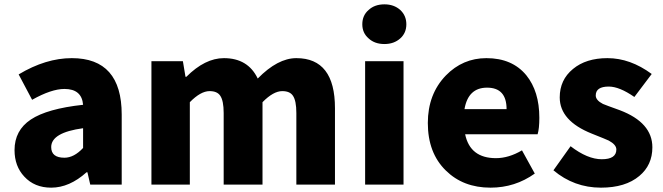

<svg xmlns="http://www.w3.org/2000/svg" viewBox="-20 -851 3058 885"><path d="M92 -37Q47 -85 47 -159Q47 -250 122 -300Q197 -350 363 -368Q357 -441 277 -441Q217 -441 128 -391L66 -508Q191 -583 311 -583Q541 -583 541 -323V0H396L383 -57H379Q300 14 216 14Q139 14 92 -37ZM363 -169V-260Q216 -240 216 -173Q216 -124 277 -124Q321 -124 363 -169Z M678 -569H823L835 -497H839Q925 -583 1012 -583Q1123 -583 1168 -489Q1260 -583 1346 -583Q1524 -583 1524 -352V0H1346V-330Q1346 -387 1330 -410Q1316 -431 1281 -431Q1240 -431 1190 -380V0H1011V-330Q1011 -387 995 -410Q981 -431 946 -431Q905 -431 855 -380V0H678Z M1663 -569H1840V0H1663ZM1679 -674Q1650 -699 1650 -739Q1650 -780 1679 -805Q1707 -831 1752 -831Q1796 -831 1825 -805Q1853 -779 1853 -739Q1853 -699 1825 -674Q1796 -648 1752 -648Q1707 -648 1679 -674Z M2035 -65Q1952 -146 1952 -284Q1952 -417 2035 -503Q2113 -583 2222 -583Q2341 -583 2406 -504Q2466 -430 2466 -308Q2466 -258 2458 -232H2124Q2147 -122 2266 -122Q2325 -122 2386 -158L2445 -51Q2354 14 2241 14Q2115 14 2035 -65ZM2315 -348Q2315 -447 2225 -447Q2138 -447 2121 -348Z M2531 -66 2610 -177Q2688 -117 2754 -117Q2821 -117 2821 -162Q2821 -184 2786 -203Q2776 -208 2708 -235Q2560 -294 2560 -402Q2560 -483 2621 -533Q2681 -583 2780 -583Q2885 -583 2984 -510L2904 -404Q2835 -452 2786 -452Q2726 -452 2726 -411Q2726 -389 2759 -372Q2770 -367 2837 -343Q2987 -286 2987 -172Q2987 -90 2927 -40Q2863 14 2750 14Q2626 14 2531 -66Z"/></svg>

Font: KaiGen Gothic SC Heavy
Style: Bold
Weight: 900
Designer: Ryoko NISHIZUKA Ë•øÂ°öÊ∂ºÂ≠ê (kana & ideographs); Paul D. Hunt (Latin, Greek & Cyrillic); Wenlong ZHANG Âº†ÊñáÈæô (bopom
Version: Version 1.001 October 10, 2014